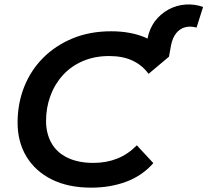

<svg xmlns="http://www.w3.org/2000/svg" viewBox="-20 -854 955 884"><path d="M400 10Q294 10 218 -28Q142 -66 101.5 -133.5Q61 -201 61 -289Q61 -378 91.5 -454.5Q122 -531 179 -588Q236 -645 315 -677.5Q394 -710 492 -710Q583 -710 652 -680Q655 -678 659 -676Q668 -722 693 -756Q719 -790 755.5 -810Q792 -830 834 -833Q876 -836 915 -822L885 -727Q857 -735 832.5 -728.5Q808 -722 791.5 -701.5Q775 -681 768 -648L758 -593L664 -514Q635 -554 590 -575Q545 -596 483 -596Q416 -596 362 -573Q308 -550 270 -508.5Q232 -467 212 -412.5Q192 -358 192 -297Q192 -240 216.5 -196Q241 -152 290.5 -128Q340 -104 410 -104Q470 -104 520 -124Q570 -144 610 -185L686 -103Q635 -45 561.5 -17.5Q488 10 400 10Z"/></svg>

Font: Montserrat Thin SemiBold
Style: Italic
Weight: 600
Italic angle: -11.3°
Version: Version 9.000